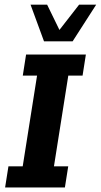

<svg xmlns="http://www.w3.org/2000/svg" viewBox="-20 -822 442 842"><path d="M2.4 0 17 -92.6H79.6L142.5 -490.4H79.9L94.4 -583H356.6L342.1 -490.4H279.5L216.6 -92.6H279.2L264.6 0ZM173 -640.8 114 -801.5H186.7L240.7 -690.7L326.9 -801.5H401.8L298.5 -640.8Z"/></svg>

Font: Rokkitt SemiBold
Style: Italic
Weight: 600
Italic angle: -9°
Designer: Vernon Adams
Foundry: Vernon Adams
Version: Version 3.103